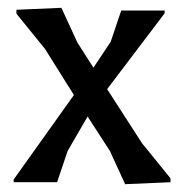

<svg xmlns="http://www.w3.org/2000/svg" viewBox="-20 -466 461 491"><path d="M261 -80 204 -168 153 -80 126 0H15V-7L169 -223L95 -341L22 -431V-441L137 -446L178 -357L219 -293L263 -359L290 -439H401V-432L254 -238L343 -100L416 -10V0L300 5Z"/></svg>

Font: Galdeano
Style: Regular
Weight: 400
Designer: Dario Manuel Muhafara
Foundry: Dario Manuel Muhafara
Version: Version 1.001